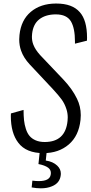

<svg xmlns="http://www.w3.org/2000/svg" viewBox="-20 -838 502 1063"><path d="M155.3 199.7 159.2 162.1Q178.7 164.6 194.8 164.6Q254.9 164.6 260.7 129.4Q261.7 124.5 261.7 120.1Q261.7 102.1 247.1 90.8Q228.5 77.1 192.9 70.3L200.2 0H238.8L233.4 50.8Q273.4 56.6 296.9 79.1Q316.9 98.1 316.9 123.5Q316.9 127.4 316.4 131.3Q311.5 175.8 267.6 193.4Q241.7 204.6 206.1 204.6Q182.6 204.6 155.3 199.7ZM220.7 9.8Q124.5 9.8 81.1 -47.9Q40 -101.6 40 -195.3Q40 -202.6 40.5 -210L110.4 -229.5Q110.4 -197.3 113 -172.6Q115.7 -147.9 123.3 -124.3Q130.9 -100.6 143.6 -85.4Q156.2 -70.3 177.5 -61Q198.7 -51.8 227.5 -51.8Q342.3 -51.8 354 -168.9Q355 -178.7 355 -188Q355 -211.9 347.7 -233.9Q337.9 -264.6 321 -287.6Q304.2 -310.5 273.4 -343.8L144.5 -481.4Q110.4 -518.1 96.7 -557.6Q86.4 -586.4 86.4 -620.1Q86.4 -631.8 87.9 -644.5Q96.7 -727.1 150.6 -772.5Q204.6 -817.9 288.6 -818.4Q290.5 -818.4 292 -818.4Q380.4 -818.4 421.9 -770.5Q461.9 -725.6 461.9 -628.9Q461.9 -621.1 461.4 -612.8L395 -596.2Q395 -602.5 395 -608.4Q395 -681.2 373 -719.2Q349.6 -758.3 289.6 -758.3Q286.6 -758.3 283.7 -758.3Q230 -756.8 196.8 -730.5Q163.6 -704.1 157.7 -650.9Q156.7 -642.6 156.7 -634.8Q156.7 -610.8 164.6 -590.8Q174.8 -563.5 202.1 -533.2L330.6 -397.9Q380.4 -345.2 406.2 -291.5Q427.2 -249 427.2 -200.2Q427.2 -187.5 425.8 -174.3Q416.5 -85.9 360.6 -38.1Q304.7 9.8 220.7 9.8Z"/></svg>

Font: Oswald
Style: Light
Weight: 300
Designer: Vernon Adams
Foundry: Vernon Adams
Version: 3.0; ttfautohint (v0.95.6-bc232) -l 8 -r 50 -G 200 -x 0 -w "